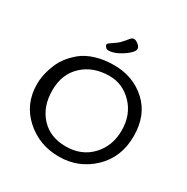

<svg xmlns="http://www.w3.org/2000/svg" viewBox="-206 -1111 1267 1300"><g transform="rotate(30 427.0 -460.5)"><path d="M55 -341Q55 -400 76 -463Q97 -526 126.5 -565.5Q156 -605 197 -638.5Q238 -672 302 -692Q366 -712 444 -712Q594 -712 696.5 -618.5Q799 -525 799 -360.5Q799 -196 690 -92Q581 12 427.5 12Q274 12 164.5 -87Q55 -186 55 -341ZM455 -633Q328 -633 247 -558Q166 -483 166 -356Q166 -229 238.5 -150Q311 -71 433.5 -71Q556 -71 632.5 -151.5Q709 -232 709 -354Q709 -476 633.5 -554.5Q558 -633 455 -633ZM358 -778Q347 -778 338 -787Q329 -796 328 -804Q327 -812 335.5 -819Q344 -826 359.5 -836Q375 -846 389.5 -857Q404 -868 422 -889.5Q440 -911 449.5 -922Q459 -933 473 -933Q487 -933 506.5 -917.5Q526 -902 526 -885Q526 -868 499 -843.5Q472 -819 432.5 -798.5Q393 -778 358 -778Z"/></g></svg>

Font: Cagliostro
Style: Regular
Weight: 400
Designer: Matthew Desmond
Foundry: Matthew Desmond
Version: Version